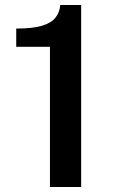

<svg xmlns="http://www.w3.org/2000/svg" viewBox="-20 -743 458 763"><path d="M178.5 0V-557H44.5V-629.5Q108 -629.5 145.2 -640.2Q182.5 -651 199.8 -672Q217 -693 219.5 -723H302.5V0Z"/></svg>

Font: Public Sans SemiBold
Style: Regular
Weight: 600
Designer: The Public Sans Project Authors: Dan O. Williams and USWDS (Libre Franklin designed by Pablo Impallari and Rodrigo Fuenz
Version: Version 1.007